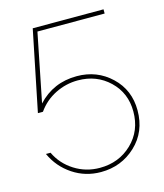

<svg xmlns="http://www.w3.org/2000/svg" viewBox="-109 -653 754 883"><g transform="rotate(-15 268.5 -211.0)"><path d="M263 149Q189 149 129 109Q69 69 39 3H61Q88 60 142.5 94.5Q197 129 263 129Q354 129 416 69.5Q478 10 478 -82Q478 -170 417.5 -228Q357 -286 268 -286Q211 -286 160 -260.5Q109 -235 76 -188H52L130 -571H467V-551H147L82 -226Q156 -306 268 -306Q364 -306 431 -242.5Q498 -179 498 -82Q498 20 429 84.5Q360 149 263 149Z"/></g></svg>

Font: Raleway-v4020 Thin
Style: Regular
Weight: 250
Designer: Matt McInerney, Pablo Impallari, Rodrigo Fuenzalida
Foundry: Matt McInerney, Pablo Impallari, Rodrigo Fuenzalida
Version: Version 4.020;PS 004.020;hotconv 1.0.88;makeotf.lib2.5.64775